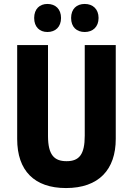

<svg xmlns="http://www.w3.org/2000/svg" viewBox="-20 -942 672 972"><path d="M153 -851C153 -805 181 -780 220 -780C261 -780 289 -806 289 -851C289 -896 261 -922 220 -922C181 -922 153 -897 153 -851ZM340 -851C340 -805 368 -780 409 -780C450 -780 479 -806 479 -851C479 -896 450 -922 409 -922C368 -922 340 -897 340 -851ZM566 -239V-714H409V-255C409 -160 381 -126 317 -126C255 -126 223 -157 223 -254V-714H67V-238C67 -78 154 10 314 10C480 10 566 -83 566 -239Z"/></svg>

Font: Noto Sans Gurmukhi Condensed ExtraBold
Style: Regular
Weight: 800
Width: 3
Designer: Jelle Bosma - Monotype Design Team
Foundry: Monotype Imaging Inc.
Version: Version 2.004